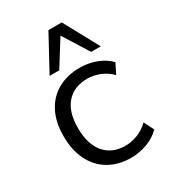

<svg xmlns="http://www.w3.org/2000/svg" viewBox="-185 -853 864 962"><g transform="rotate(-30 247.5 -372.0)"><path d="M289.9 8.9Q216.2 8.9 161.6 -22.8Q107.1 -54.5 77.5 -113.8Q47.9 -173 47.9 -254.5Q47.9 -335.9 78 -393.4Q108.1 -450.9 162.4 -481.1Q216.7 -511.3 289.9 -511.3Q338.3 -511.3 383.7 -494.2Q429.1 -477.1 458.6 -446L429.6 -388.1Q399.9 -417.4 364.6 -431.2Q329.2 -445 294.6 -445Q217.5 -445 174.2 -395.9Q130.8 -346.7 130.8 -253.5Q130.8 -159.7 174.2 -108.7Q217.5 -57.8 294.6 -57.8Q327.7 -57.8 363.3 -71.1Q398.9 -84.4 429.6 -114.2L458.6 -56.8Q428.1 -25.2 382.2 -8.1Q336.3 8.9 289.9 8.9ZM138.6 -551.3 248.1 -752.8H325.2L434.7 -551.3H379L286.6 -698.7L194.3 -551.3Z"/></g></svg>

Font: Mulish ExtraLight
Style: Regular
Weight: 200
Designer: Vernon Adams
Foundry: Vernon Adams
Version: Version 3.603